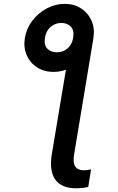

<svg xmlns="http://www.w3.org/2000/svg" viewBox="-20 -781 619 1007"><path d="M344.7 -528.3 470.2 -582.5 369.1 26.4Q361.3 72.3 374.8 92.3Q388.2 112.3 420.9 112.3Q428.7 112.3 438.5 110.8Q448.2 109.4 457.5 107.4L442.9 199.2Q429.2 203.1 411.6 204.8Q394 206.5 377.9 206.5Q302.7 206.5 270 160.9Q237.3 115.2 252 26.4ZM110.4 -581.5Q118.2 -630.9 148.7 -671.4Q179.2 -711.9 224.4 -736.3Q269.5 -760.7 319.8 -760.7Q369.6 -760.7 406.2 -736.3Q442.9 -711.9 460.4 -671.4Q478 -630.9 469.7 -581.5Q461.9 -533.7 430.9 -493.2Q399.9 -452.6 355 -428.2Q310.1 -403.8 260.3 -403.8Q211.4 -403.8 174.6 -427.5Q137.7 -451.2 120.1 -491.7Q102.5 -532.2 110.4 -581.5ZM278.3 -506.8Q298.8 -506.8 316.4 -515.4Q334 -523.9 346.7 -540.8Q359.4 -557.6 363.8 -583.5Q370.1 -621.6 351.8 -640.9Q333.5 -660.2 303.2 -660.6Q282.2 -660.6 263.9 -652.1Q245.6 -643.6 232.9 -626.2Q220.2 -608.9 215.8 -583Q209.5 -543.5 228.8 -525.1Q248 -506.8 278.3 -506.8Z"/></svg>

Font: Inter Medium
Style: Italic
Weight: 500
Italic angle: -9.3988°
Designer: Rasmus Andersson
Foundry: rsms
Version: Version 4.001;git-66647c0bb